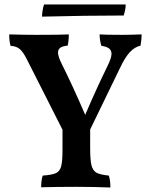

<svg xmlns="http://www.w3.org/2000/svg" viewBox="-20 -831 671 854"><path d="M610 -678Q610 -655 605 -628Q579 -622 557.5 -599Q536 -576 513 -527L381 -255V-173Q381 -119 387 -95.5Q393 -72 409 -63Q425 -54 464 -50Q471 -30 471 3Q399 0 320 0Q237 0 163 2Q163 -29 170 -50Q212 -53 229 -61Q246 -69 252 -91Q258 -113 258 -164V-254L99 -568Q83 -600 67.5 -613Q52 -626 27 -627Q21 -647 21 -678Q87 -676 143 -676Q252 -676 286 -678Q286 -649 281 -628Q258 -626 248 -618.5Q238 -611 238 -597Q238 -580 255 -546Q305 -446 359 -320Q408 -435 458 -537Q476 -573 476 -592Q476 -607 465 -615.5Q454 -624 431 -627Q423 -653 423 -678Q450 -676 522 -676Q560 -676 610 -678ZM530 -762Q364 -762 167 -757Q167 -768 169.5 -784.5Q172 -801 176 -811H539Q539 -789 530 -762Z"/></svg>

Font: Vollkorn SC SemiBold
Style: Regular
Weight: 600
Designer: Friedrich Althausen
Foundry: Friedrich Althausen
Version: Version 4.015